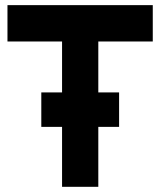

<svg xmlns="http://www.w3.org/2000/svg" viewBox="-20 -720 618 740"><path d="M219.2 -363.8V-560.1H8.8V-700.2H568.8V-560.1H358.9V-363.8H439V-231H358.9V0H219.2V-231H139.2V-363.8Z"/></svg>

Font: Righteous
Style: Regular
Weight: 400
Version: Version 1.000